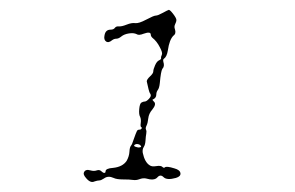

<svg xmlns="http://www.w3.org/2000/svg" viewBox="-20 -656 587 382"><path d="M315 -636Q317 -638 324 -629Q331 -620 331 -616Q331 -613 328.5 -608Q326 -603 328 -598Q331 -589 325 -585Q317 -577 314 -556Q312 -543 306 -539Q304 -538 305 -533Q308 -524 303 -519Q300 -514 298 -491Q297 -481 294 -477Q291 -473 291 -468Q291 -461 284 -458Q282 -458 286 -454Q292 -449 283 -438Q276 -430 275 -420.5Q274 -411 271.5 -406Q269 -401 270.5 -398Q272 -395 271 -390Q270 -385 269.5 -376.5Q269 -368 266 -363.5Q263 -359 264 -352Q268 -333 278 -327Q282 -324 291 -325.5Q300 -327 303 -324Q306 -321 308 -323Q311 -326 327 -321Q338 -318 339 -311.5Q340 -305 330 -302Q312 -297 305.5 -303.5Q299 -310 293 -303Q287 -296 270 -301Q264 -302 257.5 -299.5Q251 -297 244.5 -298Q238 -299 225 -299Q212 -299 206 -302Q195 -307 187 -301Q181 -297 177.5 -297Q174 -297 168 -295Q160 -291 151 -302Q145 -309 147 -313Q150 -320 160 -317Q167 -315 172.5 -317Q178 -319 182 -315Q185 -312 187.5 -312Q190 -312 190 -315Q190 -321 205 -322Q224 -324 232 -336Q237 -345 237.5 -354Q238 -363 240.5 -366Q243 -369 245 -376Q251 -393 252.5 -395.5Q254 -398 257 -398Q261 -398 262 -401Q263 -402 261 -403Q259 -404 260 -411Q261 -418 259 -423Q256 -428 257 -439Q258 -450 261.5 -452Q265 -454 268 -454Q271 -454 275.5 -458.5Q280 -463 280 -466Q280 -469 278 -471Q276 -475 272 -494Q272 -498 278.5 -504Q285 -510 285 -514Q285 -518 288.5 -526Q292 -534 296.5 -536Q301 -538 300.5 -540.5Q300 -543 302 -547Q304 -551 298 -562Q292 -574 283 -581Q280 -584 280 -587Q280 -594 266 -589Q256 -585 252 -588Q246 -591 236.5 -589.5Q227 -588 221.5 -583.5Q216 -579 211.5 -579Q207 -579 203 -576Q196 -570 191 -573.5Q186 -577 188 -586Q190 -597 200 -597Q206 -597 208.5 -600.5Q211 -604 216.5 -603.5Q222 -603 232 -607Q242 -611 249 -610Q256 -609 271 -617Q286 -625 290 -625Q294 -625 304 -630.5Q314 -636 315 -636ZM258 -368Q252 -371 248 -368Q244 -365 253 -363Q256 -362 259 -363Q263 -364 258 -368Z"/></svg>

Font: TT2020 Style D
Style: Italic
Weight: 400
Italic angle: -15°
Version: Version 0.2.000